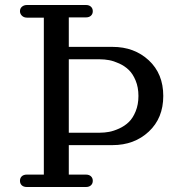

<svg xmlns="http://www.w3.org/2000/svg" viewBox="-20 -750 740 770"><path d="M87.9 -49.8H155.8V-679.2H88.9Q75.7 -679.2 67.9 -687Q60.1 -694.8 60.1 -705.1Q60.1 -716.3 68.1 -723.1Q76.2 -730 88.9 -730H324.2Q337.4 -730 344.7 -723.1Q352.1 -716.3 352.1 -705.1Q352.1 -693.8 344.7 -687Q337.4 -680.2 324.2 -680.2H255.9V-562H431.2Q518.6 -562 576.7 -508.1Q634.8 -454.1 634.8 -365.2Q634.8 -276.4 576.7 -222.2Q518.6 -168 431.2 -168H255.9V-49.8H324.2Q337.4 -49.8 344.7 -43Q352.1 -36.1 352.1 -24.9Q352.1 -13.7 344.7 -6.8Q337.4 0 324.2 0H87.9Q74.7 0 67.4 -6.8Q60.1 -13.7 60.1 -24.9Q60.1 -36.1 67.4 -43Q74.7 -49.8 87.9 -49.8ZM255.9 -217.8H380.9Q398.9 -217.8 417.5 -221.2Q436 -224.6 458 -234.6Q480 -244.6 496.3 -260.3Q512.7 -275.9 523.9 -303.2Q535.2 -330.6 535.2 -365.2Q535.2 -399.9 523.9 -427Q512.7 -454.1 496.3 -469.7Q480 -485.4 458 -495.4Q436 -505.4 417.5 -508.8Q398.9 -512.2 380.9 -512.2H255.9Z"/></svg>

Font: Director
Style: Regular
Weight: 400
Designer: Ange Degheest & May Jolivet & Justine Herbel
Foundry: Velvetyne Type Foundry
Version: Version 1.000;FEAKit 1.0